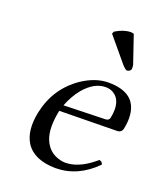

<svg xmlns="http://www.w3.org/2000/svg" viewBox="-126 -741 708 835"><g transform="rotate(20 228.0 -324.0)"><path d="M349.6 -655.8 392.6 -529.8Q396 -517.1 393.6 -505.9Q389.2 -497.1 376 -495.1Q367.2 -497.1 351.6 -515.1L260.7 -624L265.1 -634.8Q301.3 -657.2 335 -658.2Q342.3 -657.7 349.6 -655.8ZM168.9 -258.8 363.3 -264.2Q377 -266.1 379.9 -276.9Q397.5 -359.9 349.1 -387.7Q333.5 -396 314.9 -396Q262.7 -396 216.3 -341.8Q187.5 -307.1 168.9 -258.8ZM397 -88.9Q411.6 -85.9 413.6 -73.2Q332 9.3 229 9.8Q129.4 8.8 90.8 -50.8Q57.6 -104 76.2 -192.9Q101.6 -311.5 198.7 -377.9Q260.3 -418.9 319.8 -418.9Q455.1 -418.9 456.1 -302.7Q456.1 -278.3 450.2 -251Q445.3 -235.4 428.7 -233.9L159.7 -230Q142.1 -145 161.6 -96.2Q183.6 -41.5 240.2 -29.3Q251 -26.9 260.7 -26.9Q320.8 -26.9 385.7 -79.6Q391.6 -84.5 397 -88.9Z"/></g></svg>

Font: Linux Libertine Display Slanted O
Style: Slanted
Weight: 400
Designer: Philipp H. Poll
Foundry: Philipp H. Poll
Version: Version 5.0.9